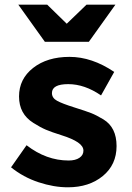

<svg xmlns="http://www.w3.org/2000/svg" viewBox="-20 -789 560 817"><path d="M269 8Q209 8 144 -13.5Q79 -35 27 -77L93 -171Q177 -106 272 -106Q301 -106 318 -117.5Q335 -129 335 -148Q335 -167 311.5 -183Q288 -199 243.5 -213Q199 -227 175.5 -237Q152 -247 122 -266Q61 -304 61 -378.5Q61 -453 121 -500Q181 -547 276 -547Q371 -547 466 -483L410 -383Q340 -431 270.5 -431Q201 -431 201 -393Q201 -372 223 -360Q245 -348 296 -332Q347 -316 368.5 -307.5Q390 -299 420 -281Q476 -247 476 -167.5Q476 -88 417.5 -40Q359 8 269 8ZM58 -769H181L264 -688L348 -769H471L358 -611H171Z"/></svg>

Font: Montreal
Style: Bold
Weight: 700
Designer: Julieta Ulanovsky, usr_local_share
Foundry: Julieta Ulanovsky, usr_local_share
Version: Version 2.001